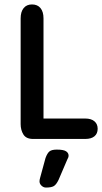

<svg xmlns="http://www.w3.org/2000/svg" viewBox="-20 -626 460 865"><path d="M176 -92V-543Q176 -573 162.5 -589.5Q149 -606 124 -606Q100 -606 86.5 -589.5Q73 -573 73 -543V-67Q73 -40 85.5 -20Q98 0 129 0H364Q391 0 405.5 -12Q420 -24 420 -46Q420 -67 405.5 -79.5Q391 -92 364 -92ZM185 86 161 174Q158 184 158 191Q158 202 167 210.5Q176 219 187 219Q212 219 223 212Q234 205 244 184L283 93Q286 88 287.5 83.5Q289 79 289 75Q289 63 277.5 55.5Q266 48 236 48Q213 48 203 56Q193 64 185 86Z"/></svg>

Font: Beiruti SemiBold
Style: Regular
Weight: 600
Designer: Arlette Boutros
Foundry: Boutros
Version: Version 1.41